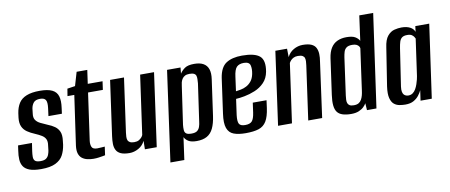

<svg xmlns="http://www.w3.org/2000/svg" viewBox="-66 -896 2992 1278"><g transform="rotate(-10 1430.0 -257.0)"><path d="M143 10Q93 10 64.5 -1Q36 -12 23.5 -31.5Q11 -51 9.5 -78Q8 -105 13 -136L18 -172H112L104 -118Q101 -97 101 -79.5Q101 -62 111 -52.5Q121 -43 148 -43Q173 -43 185.5 -52Q198 -61 203.5 -75.5Q209 -90 211 -103L215 -138Q219 -163 211.5 -179Q204 -195 186.5 -206Q169 -217 141 -229Q114 -240 92 -255Q70 -270 59.5 -293.5Q49 -317 53 -353L57 -383Q63 -422 80.5 -449.5Q98 -477 133 -491Q168 -505 222 -505Q277 -505 306.5 -490.5Q336 -476 345 -445.5Q354 -415 347 -367L342 -329H251L258 -382Q263 -421 253.5 -436.5Q244 -452 216 -452Q185 -452 172 -436.5Q159 -421 155 -398L151 -364Q147 -337 157.5 -321Q168 -305 189 -294.5Q210 -284 236 -273Q262 -263 282 -249Q302 -235 312 -212Q322 -189 317 -151L314 -124Q308 -85 292 -55Q276 -25 240.5 -7.5Q205 10 143 10Z M498 3Q476 3 455.5 -2Q435 -7 420.5 -18.5Q406 -30 399.5 -50.5Q393 -71 397 -103L445 -438H399L407 -487L460 -495L487 -587H559L546 -495H646L638 -438H538L493 -119Q490 -96 497 -78.5Q504 -61 534 -61Q547 -61 563.5 -62.5Q580 -64 585 -64L577 -7Q574 -6 562 -4Q550 -2 533.5 0.5Q517 3 498 3Z M741 7Q704 7 682.5 -2.5Q661 -12 651.5 -30Q642 -48 641.5 -71.5Q641 -95 645 -124L697 -495H791L740 -131Q738 -117 737.5 -104Q737 -91 740.5 -81Q744 -71 754.5 -65Q765 -59 784 -59Q803 -59 814.5 -65.5Q826 -72 833.5 -80.5Q841 -89 844 -97L900 -495H994L925 0H845L846 -57Q831 -26 801.5 -9.5Q772 7 741 7Z M997 116 1082 -495H1173L1169 -454Q1181 -473 1202 -488Q1223 -503 1266 -503Q1305 -503 1328.5 -489.5Q1352 -476 1361 -449.5Q1370 -423 1364 -382L1330 -140Q1323 -90 1307.5 -57.5Q1292 -25 1264.5 -9.5Q1237 6 1195 6Q1158 6 1139 -6Q1120 -18 1112 -35L1091 116ZM1169 -49Q1195 -49 1207.5 -58.5Q1220 -68 1225.5 -84.5Q1231 -101 1233 -120L1269 -371Q1270 -386 1270.5 -399Q1271 -412 1268 -422Q1265 -432 1254.5 -437.5Q1244 -443 1224 -443Q1205 -443 1193 -436.5Q1181 -430 1174 -419Q1167 -408 1164 -395.5Q1161 -383 1160 -372L1123 -116Q1121 -97 1122 -81Q1123 -65 1133.5 -57Q1144 -49 1169 -49Z M1525 11Q1476 11 1444.5 -1Q1413 -13 1401 -46.5Q1389 -80 1398 -143L1431 -379Q1442 -450 1482 -476Q1522 -502 1589 -502Q1675 -502 1708.5 -473Q1742 -444 1729 -369Q1721 -325 1694 -297Q1667 -269 1630.5 -254Q1594 -239 1559 -232.5Q1524 -226 1501 -225L1486 -118Q1481 -76 1490 -59.5Q1499 -43 1531 -43Q1563 -43 1577 -58.5Q1591 -74 1597 -116L1606 -181H1699L1692 -129Q1684 -72 1665.5 -41.5Q1647 -11 1613.5 0Q1580 11 1525 11ZM1509 -275Q1524 -277 1543 -280.5Q1562 -284 1581 -294Q1600 -304 1614.5 -322Q1629 -340 1635 -369Q1642 -404 1635.5 -428Q1629 -452 1593 -452Q1561 -452 1544.5 -435.5Q1528 -419 1522 -370Z M1745 0 1814 -495H1893L1894 -438Q1909 -469 1938 -485.5Q1967 -502 1999 -502Q2036 -502 2057.5 -492.5Q2079 -483 2088 -465Q2097 -447 2098 -423.5Q2099 -400 2094 -371L2043 0H1949L2000 -364Q2002 -378 2002.5 -390.5Q2003 -403 2000 -413Q1997 -423 1986.5 -429Q1976 -435 1955 -435Q1938 -435 1926 -429Q1914 -423 1906.5 -414.5Q1899 -406 1895 -398L1839 0Z M2239 7Q2205 7 2181.5 -0.5Q2158 -8 2145.5 -24.5Q2133 -41 2130 -69.5Q2127 -98 2133 -140L2167 -383Q2173 -424 2189.5 -450.5Q2206 -477 2233 -489.5Q2260 -502 2295 -502Q2335 -502 2354.5 -490Q2374 -478 2382 -462L2405 -630H2499L2410 0H2346L2343 -47Q2337 -36 2324.5 -23.5Q2312 -11 2291 -2Q2270 7 2239 7ZM2266 -47Q2287 -47 2299 -54.5Q2311 -62 2318 -74.5Q2325 -87 2329 -102Q2333 -117 2335 -133Q2345 -204 2354.5 -273.5Q2364 -343 2374 -413Q2374 -419 2369 -426.5Q2364 -434 2353.5 -439.5Q2343 -445 2324 -445Q2298 -445 2285 -435Q2272 -425 2267 -408.5Q2262 -392 2259 -372L2224 -120Q2222 -105 2221.5 -92Q2221 -79 2224.5 -69Q2228 -59 2237.5 -53Q2247 -47 2266 -47Z M2605 8Q2587 8 2566 4.5Q2545 1 2529 -12Q2513 -25 2505.5 -53.5Q2498 -82 2505 -132L2545 -388Q2552 -440 2572.5 -464.5Q2593 -489 2618.5 -495.5Q2644 -502 2667 -502Q2702 -502 2725 -490Q2748 -478 2755 -457L2760 -495H2854L2784 0H2708L2718 -69Q2710 -52 2696.5 -34.5Q2683 -17 2661 -4.5Q2639 8 2605 8ZM2635 -48Q2652 -48 2664.5 -57Q2677 -66 2685.5 -81Q2694 -96 2699.5 -112.5Q2705 -129 2708.5 -143Q2712 -157 2713 -165L2748 -413Q2746 -417 2741.5 -424.5Q2737 -432 2727 -439Q2717 -446 2696 -446Q2673 -446 2661 -437Q2649 -428 2643.5 -410.5Q2638 -393 2634 -367L2596 -115Q2593 -93 2596 -79.5Q2599 -66 2605.5 -59.5Q2612 -53 2620 -50.5Q2628 -48 2635 -48Z"/></g></svg>

Font: Alumni Sans SemiBold
Style: Italic
Weight: 600
Italic angle: -8°
Version: Version 1.016